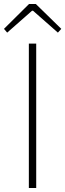

<svg xmlns="http://www.w3.org/2000/svg" viewBox="-35 -945 328 965"><path d="M110 0H147V-726H110ZM-15 -800 1 -781 126 -891H131L256 -781L273 -800L145 -925H111Z"/></svg>

Font: Source Han Sans CN ExtraLight
Style: Regular
Weight: 250
Designer: Ryoko NISHIZUKA (kana & ideographs); Paul D. Hunt (Latin, Greek & Cyrillic); Wenlong ZHANG (bopomofo); Sandoll Communica
Foundry: Adobe Systems Incorporated
Version: Version 1.004;PS 1.004;hotconv 16.6.51;makeotf.lib2.5.65220